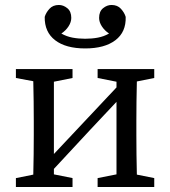

<svg xmlns="http://www.w3.org/2000/svg" viewBox="-20 -753 685 773"><path d="M373 -439V-475H601V-439L531 -425Q530 -388 529.5 -343.5Q529 -299 529 -265V-210Q529 -176 529.5 -131.5Q530 -87 531 -50L601 -36V0H373V-36L449 -51V-343L340 -227L197 -73V-51L272 -36V0H44V-36L114 -50Q115 -87 115.5 -131.5Q116 -176 116 -210V-265Q116 -299 115.5 -344Q115 -389 114 -426L44 -439V-475H272V-439L197 -424V-133L449 -401V-424ZM323 -558Q245 -558 202 -591Q159 -624 160 -685Q165 -702 179 -717.5Q193 -733 217 -733Q235 -733 251 -720Q267 -707 267 -681Q267 -664 256 -647Q245 -630 227 -618Q248 -606 272 -601.5Q296 -597 323 -597Q350 -597 374 -601.5Q398 -606 419 -618Q401 -630 390 -647Q379 -664 379 -681Q379 -707 395 -720Q411 -733 429 -733Q453 -733 467 -717.5Q481 -702 486 -685Q488 -624 444.5 -591Q401 -558 323 -558Z"/></svg>

Font: Source Serif 4
Style: Regular
Weight: 400
Designer: Frank Grießhammer
Foundry: Adobe
Version: Version 4.005;hotconv 1.1.0;makeotfexe 2.6.0